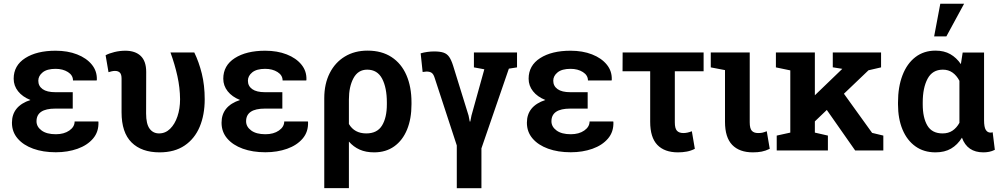

<svg xmlns="http://www.w3.org/2000/svg" viewBox="-20 -811 5405 1035"><path d="M280.8 9.8Q211.9 9.8 158.7 -9.5Q105.5 -28.8 75 -64.5Q44.4 -100.1 44.4 -149.4Q44.4 -239.3 144 -272Q101.1 -289.1 77.4 -319.1Q53.7 -349.1 53.7 -386.7Q53.7 -458 116 -497.8Q178.2 -537.6 279.8 -537.6Q344.7 -537.6 395.5 -517.8Q446.3 -498 475.1 -462.6Q503.9 -427.2 502 -380.4L501 -377.4H373.5Q373.5 -405.3 346.2 -422.6Q318.8 -439.9 279.8 -439.9Q233.4 -439.9 210 -420.9Q186.5 -401.9 186.5 -376Q186.5 -347.2 209.7 -330.6Q232.9 -314 278.3 -314H372.1V-225.6H278.3Q176.8 -225.6 176.8 -157.2Q176.8 -127.9 204.1 -107.7Q231.4 -87.4 280.8 -87.4Q325.2 -87.4 353.8 -107.4Q382.3 -127.4 382.3 -156.2H509.8L510.7 -153.3Q512.7 -100.6 481.7 -64.2Q450.7 -27.8 397.7 -9Q344.7 9.8 280.8 9.8Z M840.3 10.3Q743.2 10.3 689.2 -43.2Q635.3 -96.7 635.3 -205.6V-387.2Q635.3 -410.2 626.2 -419.4Q617.2 -428.7 599.6 -428.7Q591.3 -428.7 581.8 -426.5Q572.3 -424.3 564.9 -421.9L549.3 -513.2Q567.9 -523.4 596.9 -530.5Q626 -537.6 655.3 -537.6Q709 -537.6 738.5 -509.5Q768.1 -481.4 768.1 -423.3L767.6 -199.2Q767.6 -143.1 786.4 -117.4Q805.2 -91.8 837.4 -91.8Q871.6 -91.8 897 -116.7Q922.4 -141.6 936.5 -183.3Q950.7 -225.1 950.7 -275.9Q950.2 -337.9 936.3 -400.9Q922.4 -463.9 898.9 -528.3H1027.3Q1052.2 -477.5 1067.9 -414.3Q1083.5 -351.1 1083.5 -275.9Q1083.5 -191.9 1056.4 -127.4Q1029.3 -63 975.1 -26.4Q920.9 10.3 840.3 10.3Z M1410.6 9.8Q1341.8 9.8 1288.6 -9.5Q1235.4 -28.8 1204.8 -64.5Q1174.3 -100.1 1174.3 -149.4Q1174.3 -239.3 1273.9 -272Q1231 -289.1 1207.3 -319.1Q1183.6 -349.1 1183.6 -386.7Q1183.6 -458 1245.8 -497.8Q1308.1 -537.6 1409.7 -537.6Q1474.6 -537.6 1525.4 -517.8Q1576.2 -498 1605 -462.6Q1633.8 -427.2 1631.8 -380.4L1630.9 -377.4H1503.4Q1503.4 -405.3 1476.1 -422.6Q1448.7 -439.9 1409.7 -439.9Q1363.3 -439.9 1339.8 -420.9Q1316.4 -401.9 1316.4 -376Q1316.4 -347.2 1339.6 -330.6Q1362.8 -314 1408.2 -314H1502V-225.6H1408.2Q1306.6 -225.6 1306.6 -157.2Q1306.6 -127.9 1334 -107.7Q1361.3 -87.4 1410.6 -87.4Q1455.1 -87.4 1483.6 -107.4Q1512.2 -127.4 1512.2 -156.2H1639.6L1640.6 -153.3Q1642.6 -100.6 1611.6 -64.2Q1580.6 -27.8 1527.6 -9Q1474.6 9.8 1410.6 9.8Z M1728 203.1V-281.7Q1728 -358.9 1757.3 -416.7Q1786.6 -474.6 1839.1 -506.3Q1891.6 -538.1 1961.4 -538.1Q2037.6 -538.1 2090.6 -503.4Q2143.6 -468.8 2170.9 -405.8Q2198.2 -342.8 2198.2 -258.8V-248.5Q2198.2 -170.9 2174.3 -112.5Q2150.4 -54.2 2105.2 -22Q2060.1 10.3 1996.6 10.3Q1952.1 10.3 1918.7 -4.6Q1885.3 -19.5 1860.8 -47.9V203.1ZM1954.6 -91.8Q2013.2 -91.8 2039.3 -134.3Q2065.4 -176.8 2065.4 -248.5V-258.8Q2065.4 -338.4 2039.8 -387Q2014.2 -435.5 1959.5 -435.5Q1910.2 -435.5 1885.5 -389.6Q1860.8 -343.8 1860.8 -274.4V-142.6Q1890.6 -91.8 1954.6 -91.8Z M2442.4 203.6V-26.9L2322.8 -392.1Q2316.9 -411.1 2307.1 -418.2Q2297.4 -425.3 2278.8 -425.3Q2272.5 -425.3 2258.3 -422.9L2247.6 -523.4Q2263.2 -528.3 2283 -531Q2302.7 -533.7 2319.8 -533.7Q2352.1 -533.7 2370.8 -527.3Q2389.6 -521 2401.1 -504.6Q2412.6 -488.3 2422.4 -457.5L2505.9 -188L2512.2 -155.8H2515.1L2521.5 -188L2590.8 -437.5L2534.7 -447.8V-528.3H2767.1V-447.8L2723.1 -440.9L2575.2 -11.2V203.6Z M3056.6 9.8Q2987.8 9.8 2934.6 -9.5Q2881.3 -28.8 2850.8 -64.5Q2820.3 -100.1 2820.3 -149.4Q2820.3 -239.3 2919.9 -272Q2877 -289.1 2853.3 -319.1Q2829.6 -349.1 2829.6 -386.7Q2829.6 -458 2891.8 -497.8Q2954.1 -537.6 3055.7 -537.6Q3120.6 -537.6 3171.4 -517.8Q3222.2 -498 3251 -462.6Q3279.8 -427.2 3277.8 -380.4L3276.9 -377.4H3149.4Q3149.4 -405.3 3122.1 -422.6Q3094.7 -439.9 3055.7 -439.9Q3009.3 -439.9 2985.8 -420.9Q2962.4 -401.9 2962.4 -376Q2962.4 -347.2 2985.6 -330.6Q3008.8 -314 3054.2 -314H3147.9V-225.6H3054.2Q2952.6 -225.6 2952.6 -157.2Q2952.6 -127.9 2980 -107.7Q3007.3 -87.4 3056.6 -87.4Q3101.1 -87.4 3129.6 -107.4Q3158.2 -127.4 3158.2 -156.2H3285.6L3286.6 -153.3Q3288.6 -100.6 3257.6 -64.2Q3226.6 -27.8 3173.6 -9Q3120.6 9.8 3056.6 9.8Z M3634.8 10.3Q3562 10.3 3523.4 -30Q3484.9 -70.3 3484.9 -154.3V-426.8H3335.9L3336.4 -528.3H3772.9V-426.8H3617.7V-151.4Q3617.7 -118.7 3629.2 -106.2Q3640.6 -93.8 3664.1 -93.8Q3685.1 -93.8 3709.5 -103.5L3725.6 -8.8Q3704.6 2 3682.1 6.1Q3659.7 10.3 3634.8 10.3Z M4038.6 10.3Q3965.8 10.3 3927 -30Q3888.2 -70.3 3888.2 -154.3V-433.1L3811.5 -447.8V-528.3H4021.5V-151.4Q4021.5 -118.7 4032.7 -106.2Q4043.9 -93.8 4066.4 -93.8Q4080.1 -93.8 4089.1 -95.7Q4098.1 -97.7 4113.3 -103.5L4129.4 -8.8Q4106.4 2.4 4085.7 6.3Q4064.9 10.3 4038.6 10.3Z M4167 0V-80.1L4240.2 -96.2V-431.6L4162.6 -447.8V-528.3H4372.6V-297.4L4518.6 -438L4520.5 -439.9L4469.2 -448.2V-528.3H4729.5V-447.8L4661.6 -432.1L4529.3 -305.7L4681.2 -94.7L4741.7 -80.1V0H4589.8L4437 -218.3L4372.6 -156.7V-96.2L4442.9 -80.1V0Z M5022.9 10.3Q4960 10.3 4914.8 -22Q4869.6 -54.2 4845.2 -112.5Q4820.8 -170.9 4820.8 -248.5V-258.8Q4820.8 -342.3 4845 -405.3Q4869.1 -468.3 4914.6 -503.2Q4960 -538.1 5022.9 -538.1Q5069.3 -538.1 5102.8 -519Q5136.2 -500 5159.7 -465.3L5169.4 -527.8H5284.7V-163.1Q5284.7 -126 5293.9 -111.1Q5303.2 -96.2 5319.3 -96.2Q5326.7 -96.2 5331.1 -98.1L5342.8 -3.4Q5327.1 4.4 5312.3 7.3Q5297.4 10.3 5280.8 10.3Q5194.3 10.3 5165.5 -68.8Q5141.6 -30.3 5106.9 -10Q5072.3 10.3 5022.9 10.3ZM5061 -91.8Q5092.3 -91.8 5114.5 -106.7Q5136.7 -121.6 5151.9 -148.9V-375.5Q5136.7 -404.3 5114.5 -419.9Q5092.3 -435.5 5062.5 -435.5Q5006.3 -435.5 4980.2 -386.5Q4954.1 -337.4 4954.1 -258.8V-248.5Q4954.1 -176.3 4979.2 -134Q5004.4 -91.8 5061 -91.8ZM5015.6 -614.7 5048.8 -791H5177.2L5081.5 -614.7Z"/></svg>

Font: Roboto Slab SemiBold
Style: Regular
Weight: 600
Designer: Google
Version: Version 2.001; ttfautohint (v1.8.3)